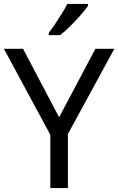

<svg xmlns="http://www.w3.org/2000/svg" viewBox="-20 -964 606 984"><path d="M283 -363 469 -714H566L328 -277V0H238V-273L0 -714H98ZM431 -934Q419 -916 394 -887.5Q369 -859 340.5 -830.5Q312 -802 288 -784H230V-796Q245 -815 262.5 -841Q280 -867 297 -894.5Q314 -922 325 -944H431Z"/></svg>

Font: Noto Sans Old Sogdian
Style: Regular
Weight: 400
Designer: Monotype Design Team
Foundry: Monotype Imaging Inc.
Version: Version 2.002; ttfautohint (v1.8.4.7-5d5b)